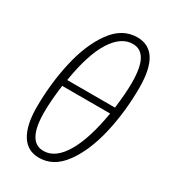

<svg xmlns="http://www.w3.org/2000/svg" viewBox="-184 -835 837 940"><g transform="rotate(30 234.5 -365.0)"><path d="M443 -532Q443 -395 414 -270.5Q385 -146 327.5 -67.5Q270 11 188 11Q122 11 88.5 -43.5Q55 -98 55 -199Q55 -331 83 -455.5Q111 -580 169 -660.5Q227 -741 312 -741Q443 -741 443 -532ZM118 -388H388Q399 -476 399 -534Q399 -620 376.5 -661Q354 -702 309 -702Q243 -702 193 -623Q143 -544 118 -388ZM111 -351Q99 -260 99 -195Q99 -29 190 -29Q257 -29 306.5 -112.5Q356 -196 382 -351Z"/></g></svg>

Font: Fira Sans Extra Condensed ExtraLight
Style: Italic
Weight: 275
Width: 3
Italic angle: -8°
Designer: Carrois Corporate & Edenspiekermann AG
Foundry: Carrois Corporate GbR & Edenspiekermann AG
Version: Version 4.203